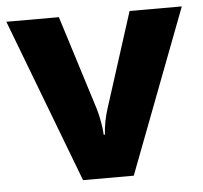

<svg xmlns="http://www.w3.org/2000/svg" viewBox="-44 -595 677 641"><g transform="rotate(-5 294.0 -274.5)"><path d="M209 0 0 -549H176L276 -231Q281 -214 285.5 -189.5Q290 -165 291 -145H295Q296 -166 300.5 -189Q305 -212 311 -230L413 -549H588L379 0Z"/></g></svg>

Font: Noto Sans Kannada ExtraBold
Style: Regular
Weight: 800
Designer: Jelle Bosma - Monotype Design Team
Foundry: Monotype Imaging Inc.
Version: Version 2.005; ttfautohint (v1.8.4.7-5d5b)